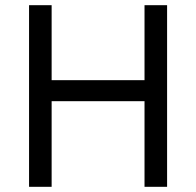

<svg xmlns="http://www.w3.org/2000/svg" viewBox="-20 -720 756 740"><path d="M92 -700H179V-411H537V-700H624V0H537V-330H179V0H92Z"/></svg>

Font: NT Somic
Style: Regular
Weight: 400
Designer: Ravid Balaliev — lead type designer, mastering
Michael Voronin — secret advisor, marketing
Ivan Kovalenko — best boy
Foundry: NT Type
Version: Version 0.7